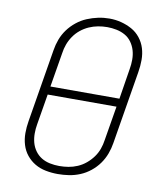

<svg xmlns="http://www.w3.org/2000/svg" viewBox="-84 -816 768 893"><g transform="rotate(10 300.0 -369.0)"><path d="M249 8Q220 8 192 2.5Q164 -3 141 -16.5Q118 -30 101 -51Q84 -72 76 -98.5Q68 -125 68 -153.5Q68 -182 73 -211L130 -556Q134 -582 143.5 -607.5Q153 -633 169.5 -655.5Q186 -678 208.5 -696Q231 -714 256.5 -724.5Q282 -735 308 -740.5Q334 -746 361 -746Q390 -746 417 -739Q444 -732 467.5 -719Q491 -706 508 -684.5Q525 -663 533 -637Q541 -611 541 -582Q541 -553 536 -524L479 -179Q475 -153 465.5 -127.5Q456 -102 440 -79.5Q424 -57 401.5 -39Q379 -21 353.5 -10.5Q328 0 301.5 4Q275 8 249 8ZM145 -387H471L494 -531Q498 -553 498 -576Q498 -599 492 -619.5Q486 -640 473.5 -657.5Q461 -675 442.5 -685.5Q424 -696 402 -700.5Q380 -705 358 -705Q336 -705 314.5 -701Q293 -697 272.5 -688Q252 -679 234 -664.5Q216 -650 203 -631Q190 -612 182.5 -591.5Q175 -571 172 -549ZM249 -30Q271 -30 292.5 -33.5Q314 -37 335 -46Q356 -55 374 -70Q392 -85 405.5 -103.5Q419 -122 426.5 -143Q434 -164 437 -186L464 -348H139L115 -204Q111 -182 111 -159.5Q111 -137 116.5 -116.5Q122 -96 134.5 -78.5Q147 -61 165 -50Q183 -39 205 -34.5Q227 -30 249 -30Z"/></g></svg>

Font: Iosevka Curly Slab XLtEx
Style: Italic
Weight: 200
Width: 7
Italic angle: -9°
Monospace: yes
Designer: Belleve Invis
Foundry: Belleve Invis
Version: Version 11.1.0; ttfautohint (v1.8.3)